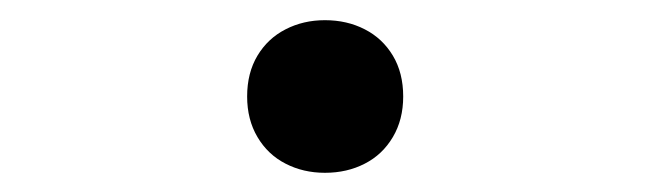

<svg xmlns="http://www.w3.org/2000/svg" viewBox="-20 -160 660 195"><path d="M231 -62Q231 -86 241.5 -103.5Q252 -121 270 -130.2Q288 -139.5 310 -139.5Q332.5 -139.5 350.5 -130.2Q368.5 -121 379 -103.5Q389.5 -86 389.5 -62Q389.5 -38.5 379 -20.8Q368.5 -3 350.5 6.2Q332.5 15.5 310 15.5Q288 15.5 270 6.2Q252 -3 241.5 -20.8Q231 -38.5 231 -62Z"/></svg>

Font: Monaspace Xenon Var ExtraLight
Style: Regular
Weight: 200
Designer: Riley Cran and the Lettermatic Team
Version: Version 1.200 (Monaspace Xenon Var)